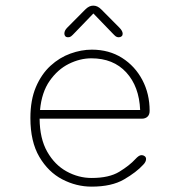

<svg xmlns="http://www.w3.org/2000/svg" viewBox="-20 -668 659 698"><path d="M313 10.5Q257.5 10.5 206.5 -16Q155.5 -42.5 123 -97.8Q90.5 -153 90.5 -239Q90.5 -304.5 110.5 -351.5Q130.5 -398.5 163.5 -428.8Q196.5 -459 236 -473.2Q275.5 -487.5 314 -487.5Q376.5 -487.5 423.8 -457.5Q471 -427.5 497.5 -377.2Q524 -327 524 -265Q524 -251 516.2 -243.8Q508.5 -236.5 495 -236.5H124Q124.5 -164 151.8 -116.2Q179 -68.5 222.2 -44.8Q265.5 -21 313 -21Q377 -21 414 -43.8Q451 -66.5 472 -89.5Q478.5 -96.5 483.8 -100.2Q489 -104 495 -104Q501 -104 506 -100.2Q511 -96.5 511 -90Q511 -85 508.5 -79.8Q506 -74.5 500.5 -69Q476 -42 431 -15.8Q386 10.5 313 10.5ZM125.5 -268H489.5Q486 -353.5 439 -404.8Q392 -456 312 -456Q271 -456 230.2 -435.8Q189.5 -415.5 160.5 -374Q131.5 -332.5 125.5 -268ZM414 -567.5Q426 -555.5 426 -545Q426 -539.5 422 -536Q418 -532.5 411.5 -532.5Q405 -532.5 400.5 -536Q396 -539.5 388.5 -547.5L319.5 -619L250 -547Q242.5 -539 238.2 -535.8Q234 -532.5 227 -532.5Q221 -532.5 217.5 -536.2Q214 -540 214 -546Q214 -557 224.5 -567.5L289.5 -633Q297.5 -641 304.5 -644.2Q311.5 -647.5 319 -647.5Q327 -647.5 334 -644.2Q341 -641 349 -633Z"/></svg>

Font: Sono Monospace ExtraLight
Style: Regular
Weight: 250
Version: Version 2.112